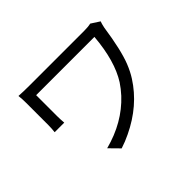

<svg xmlns="http://www.w3.org/2000/svg" viewBox="-144 -979 1288 1288"><g transform="rotate(-45 500.0 -335.5)"><path d="M815.4 -706.1 876 -667Q870.1 -653.3 863.3 -621.1Q835.9 -433.6 798.8 -339.8Q778.3 -288.1 752 -247.1Q652.3 -90.8 467.8 -2.9Q421.9 19.5 373 35.2L304.7 -34.2Q498 -85 620.1 -215.8Q652.3 -251 676.8 -288.1Q754.9 -411.1 772.5 -623H219.7V-422.9Q219.7 -395.5 222.7 -359.4H131.8Q135.7 -392.6 135.7 -422.9V-635.7Q135.7 -673.8 131.8 -703.1Q173.8 -700.2 239.3 -700.2H752Q791 -700.2 815.4 -706.1Z"/></g></svg>

Font: Taipei Sans TC Beta
Style: Regular
Weight: 400
Designer: JT Foundry
Foundry: JT Foundry
Version: Version 1.000